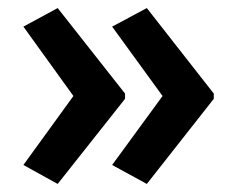

<svg xmlns="http://www.w3.org/2000/svg" viewBox="-20 -508 587 476"><path d="M510 -263 344 -52 258 -99 383 -270 258 -442 344 -488 510 -276ZM290 -263 123 -52 38 -99 162 -270 38 -442 123 -488 290 -276Z"/></svg>

Font: Noto Sans Sinhala SemiCondensed SemiBold
Style: Regular
Weight: 600
Width: 4
Designer: Jelle Bosma - Monotype Design Team
Foundry: Monotype Imaging Inc.
Version: Version 2.006; ttfautohint (v1.8.4.7-5d5b)